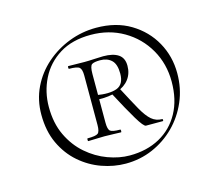

<svg xmlns="http://www.w3.org/2000/svg" viewBox="-88 -837 927 811"><g transform="rotate(-15 376.0 -431.5)"><path d="M368 -138Q316 -138 264 -156.5Q212 -175 169.5 -212Q127 -249 101.5 -303.5Q76 -358 76 -430Q76 -494 102 -548Q128 -602 173 -641.5Q218 -681 275 -703Q332 -725 394 -725Q481 -725 544 -687Q607 -649 641.5 -587Q676 -525 676 -451Q676 -385 651.5 -328Q627 -271 584.5 -228.5Q542 -186 486.5 -162Q431 -138 368 -138ZM239 -271Q237 -271 237 -277Q237 -283 239 -283Q275 -283 284.5 -290.5Q294 -298 294 -327V-543Q294 -570 284.5 -578.5Q275 -587 239 -587Q237 -587 237 -593Q237 -599 239 -599Q253 -599 273 -598.5Q293 -598 310 -598Q329 -598 352.5 -599.5Q376 -601 392 -601Q435 -601 458 -585.5Q481 -570 481 -536Q481 -502 462.5 -477.5Q444 -453 408.5 -440.5Q373 -428 320 -430V-450Q377 -440 410 -452Q443 -464 443 -512Q443 -553 424.5 -570.5Q406 -588 375 -588Q349 -588 339 -581.5Q329 -575 329 -540V-327Q329 -298 338.5 -290.5Q348 -283 382 -283Q384 -283 384 -277Q384 -271 382 -271Q368 -271 350 -272Q332 -273 310 -273Q293 -273 272 -272Q251 -271 239 -271ZM393 -167Q468 -167 524.5 -198Q581 -229 612.5 -286.5Q644 -344 644 -423Q644 -501 607.5 -564.5Q571 -628 507.5 -665Q444 -702 364 -702Q283 -702 227.5 -667.5Q172 -633 143.5 -576Q115 -519 115 -453Q115 -382 140.5 -328.5Q166 -275 207.5 -239Q249 -203 298 -185Q347 -167 393 -167ZM491 -271Q481 -271 454 -316Q427 -361 388 -435L425 -449Q457 -388 478 -350.5Q499 -313 518.5 -296.5Q538 -280 565 -280Q567 -280 567 -275.5Q567 -271 565 -271Q537 -271 518 -271Q499 -271 491 -271Z"/></g></svg>

Font: Cormorant Infant Light
Style: Regular
Weight: 300
Designer: Christian Thalmann (Catharsis Fonts)
Foundry: Catharsis Fonts
Version: Version 4.001